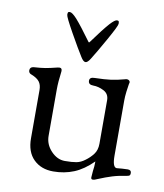

<svg xmlns="http://www.w3.org/2000/svg" viewBox="-77 -712 681 795"><g transform="rotate(10 263.5 -314.5)"><path d="M29 0ZM359 11 361 -16Q364 -36 364 -51V-57Q326 -19 286 -2.5Q246 14 199 14Q148 14 116.5 -17Q85 -48 85 -105V-308Q85 -330 75 -343Q65 -356 42 -365Q29 -369 29 -381Q29 -395 44 -397Q75 -399 93 -402Q111 -405 143 -413L151 -414Q162 -414 161 -400Q155 -354 155 -323V-128Q155 -92 181 -64.5Q207 -37 239 -37Q269 -37 287.5 -40.5Q306 -44 323 -57Q341 -70 354.5 -87.5Q368 -105 368 -132V-315Q368 -342 345.5 -353.5Q323 -365 301 -365Q280 -365 280 -382Q280 -397 301 -397Q344 -398 369.5 -401.5Q395 -405 424 -413Q430 -415 434 -415Q439 -415 443 -412Q447 -409 447 -404L445 -395Q443 -384 440.5 -363.5Q438 -343 438 -326V-95Q438 -45 456 -45L479 -47L502 -48Q517 -48 517 -35Q517 -27 513.5 -24.5Q510 -22 503 -21Q469 -16 443 -8Q417 0 386 13Q374 19 366 19Q359 19 359 11ZM232 -473Q213 -503 178.5 -564.5Q144 -626 144 -635Q144 -643 145.5 -645.5Q147 -648 153 -648Q163 -648 183 -626Q207 -599 249 -541Q251 -538 252.5 -538Q254 -538 256 -541Q298 -599 322 -626Q342 -648 351 -648Q357 -648 358.5 -645.5Q360 -643 360 -635Q360 -626 325.5 -564.5Q291 -503 272 -473Q261 -455 252 -455Q243 -455 232 -473Z"/></g></svg>

Font: EB Garamond
Style: Regular
Weight: 400
Designer: Georg Duffner and Octavio Pardo
Foundry: Georg Duffner
Version: Version 1.000; ttfautohint (v1.6)